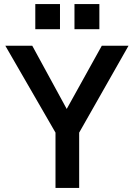

<svg xmlns="http://www.w3.org/2000/svg" viewBox="-20 -921 657 941"><path d="M252 -271 6 -697H138L307 -387L479 -697H610L368 -271V0H252ZM345 -901H467V-778H345ZM153 -901H274V-778H153Z"/></svg>

Font: Hanken Grotesk SemiBold
Style: Regular
Weight: 600
Designer: Alfredo Marco Pradil
Foundry: Hanken Design Co.
Version: Version 3.014